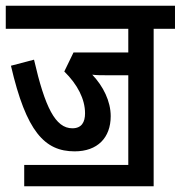

<svg xmlns="http://www.w3.org/2000/svg" viewBox="-20 -642 627 666"><path d="M64 -70V4H513V-542H587V-622H0V-542H425V-460H235L203 -394C249 -349 275 -298 275 -249C275 -218 263 -197 231 -197C172 -197 136 -270 98 -435L18 -414C71 -185 135 -117 239 -117C318 -117 364 -164 364 -239C364 -291 338 -343 300 -383C314 -381 331 -381 346 -381H425V-70Z"/></svg>

Font: Noto Sans Devanagari UI ExtraCondensed Medium
Style: Regular
Weight: 500
Width: 2
Designer: Jelle Bosma - Monotype Design Team
Foundry: Monotype Imaging Inc.
Version: Version 2.003